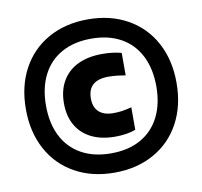

<svg xmlns="http://www.w3.org/2000/svg" viewBox="-83 -840 991 940"><g transform="rotate(-10 412.5 -370.0)"><path d="M38 -370Q38 -483.5 84.5 -569.8Q131 -656 216 -703.5Q301 -751 412.5 -751Q524 -751 609 -703.5Q694 -656 740.5 -569.8Q787 -483.5 787 -370Q787 -256.5 740.5 -170.2Q694 -84 609 -36.5Q524 11 412.5 11Q301 11 216 -36.5Q131 -84 84.5 -170.2Q38 -256.5 38 -370ZM686.5 -370Q686.5 -457.5 654 -521.8Q621.5 -586 560 -620.5Q498.5 -655 412.5 -655Q326.5 -655 264.8 -620.5Q203 -586 170.5 -521.8Q138 -457.5 138 -370Q138 -282.5 170.5 -218.2Q203 -154 264.8 -119.5Q326.5 -85 412.5 -85Q498.5 -85 560 -119.5Q621.5 -154 654 -218.2Q686.5 -282.5 686.5 -370ZM226.5 -366Q226.5 -430.5 253.8 -477Q281 -523.5 331.8 -547.8Q382.5 -572 452 -572Q504.5 -572 548 -560.5V-448.5Q501.5 -457 464 -457Q360.5 -457 360.5 -366.5Q360.5 -322.5 385.5 -299.8Q410.5 -277 457.5 -277Q479 -277 499 -279.8Q519 -282.5 548 -290V-178Q505.5 -162 445 -162Q378.5 -162 329.2 -186Q280 -210 253.2 -256Q226.5 -302 226.5 -366Z"/></g></svg>

Font: Encode Sans ExtraBold
Style: Regular
Weight: 800
Designer: Multiple Designers
Foundry: Impallari Type
Version: Version 2.000